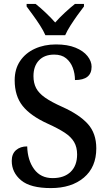

<svg xmlns="http://www.w3.org/2000/svg" viewBox="-20 -951 554 981"><path d="M240 10Q135 10 87.5 -30Q40 -70 40 -129Q40 -165 62 -184Q84 -203 119 -203Q121 -132 154.5 -86.5Q188 -41 249 -41Q308 -41 341 -73Q374 -105 374 -162Q374 -199 358.5 -225.5Q343 -252 310 -273.5Q277 -295 224 -319Q136 -359 95.5 -410Q55 -461 55 -541Q55 -598 82.5 -639Q110 -680 158 -702Q206 -724 266 -724Q325 -724 365.5 -707.5Q406 -691 427 -664.5Q448 -638 448 -610Q448 -542 363 -542Q363 -575 352 -604.5Q341 -634 318 -653Q295 -672 257 -672Q207 -672 179 -642.5Q151 -613 151 -562Q151 -527 164.5 -501Q178 -475 210 -452.5Q242 -430 298 -405Q385 -366 428.5 -318Q472 -270 472 -193Q472 -97 408.5 -43.5Q345 10 240 10ZM212 -771Q202 -794 185 -820.5Q168 -847 149 -873Q130 -899 116 -918V-931H162Q186 -912 213.5 -886Q241 -860 262 -836Q283 -860 311 -886Q339 -912 363 -931H409V-918Q394 -899 375.5 -873Q357 -847 340 -820.5Q323 -794 313 -771Z"/></svg>

Font: Noto Serif Sinhala SemiCondensed Medium
Style: Regular
Weight: 500
Width: 4
Designer: Jelle Bosma - Monotype Design Team
Foundry: Monotype Imaging Inc.
Version: Version 2.007; ttfautohint (v1.8.4.7-5d5b)